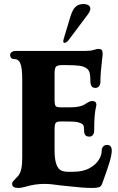

<svg xmlns="http://www.w3.org/2000/svg" viewBox="-20 -920 583 950"><path d="M40 -10Q40 -17 44 -22Q48 -27 55.5 -34.5Q63 -42 70 -50Q81 -63 85.5 -85Q90 -107 90 -140V-528Q90 -586 80 -608Q71 -628 50 -628H48Q40 -628 35 -634Q30 -640 30 -648Q30 -656 37.5 -662Q45 -668 60 -668H403Q428 -668 444 -673Q460 -678 467 -678Q483 -678 486 -668Q488 -660 488 -656Q488 -646 485 -625Q477 -558 477 -518Q477 -502 470 -493.5Q463 -485 452 -485Q438 -485 432.5 -494.5Q427 -504 427 -525Q427 -544 424 -557.5Q421 -571 412 -579Q398 -591 374.5 -594.5Q351 -598 301 -598H290Q265 -598 257.5 -590.5Q250 -583 250 -558V-429Q250 -403 255 -396Q260 -389 280 -389H329Q370 -389 393 -400Q399 -403 412 -411.5Q425 -420 437 -420Q457 -420 457 -401Q457 -398 455 -390Q446 -356 446 -274Q446 -260 439.5 -252Q433 -244 423 -244Q409 -244 402.5 -251Q396 -258 396 -274Q396 -293 392.5 -300Q389 -307 376 -312Q363 -317 346 -318Q329 -319 280 -319Q261 -319 255.5 -311.5Q250 -304 250 -279V-180Q250 -131 259 -107Q268 -83 282.5 -76.5Q297 -70 320 -70H340Q391 -70 423 -88Q455 -106 469 -129.5Q483 -153 483 -171Q483 -187 490.5 -195Q498 -203 509 -203Q533 -203 533 -175Q533 -153 520.5 -112.5Q508 -72 485 -10Q480 3 469.5 6.5Q459 10 435 10Q392 10 305 0L277 -3Q232 -10 199 -10Q153 -10 110 3Q86 10 70 10Q40 10 40 -10ZM293 -717 295 -727 329 -840Q339 -872 353.5 -886Q368 -900 392 -900Q408 -900 417.5 -894Q427 -888 427 -877Q427 -866 415 -849L322 -725Q310 -708 299 -708Q293 -708 293 -717Z"/></svg>

Font: Raigarh
Style: Bold
Weight: 700
Designer: jaikishan Patel
Foundry: MagicType
Version: Version 1.000